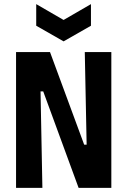

<svg xmlns="http://www.w3.org/2000/svg" viewBox="-20 -913 619 933"><path d="M58 0V-660H223L389 -210H401L392 -660H521V0H362L190 -469H177L186 0ZM156 -893 289 -816 422 -893V-788L289 -712L156 -788Z"/></svg>

Font: Bricolage Grotesque 12pt Condensed Bricolage Grotesque 10pt Condensed Regular
Style: Bold
Weight: 700
Width: 3
Designer: Mathieu Triay
Foundry: Atelier Triay
Version: Version 1.001; ttfautohint (v1.8.4.7-5d5b);gftools[0.9.33.de